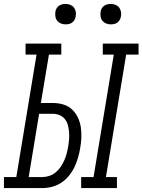

<svg xmlns="http://www.w3.org/2000/svg" viewBox="-58 -957 725 977"><path d="M537 0H355V-56H418L521 -679H465V-735H647V-679H584L481 -56H537ZM158 0H-38V-56H25L128 -679H72V-735H254V-679H191L150 -433H210Q238 -433 263.5 -425.5Q289 -418 307.5 -401Q326 -384 337.5 -360.5Q349 -337 353 -311Q357 -285 356 -257.5Q355 -230 350 -203Q346 -179 339 -154.5Q332 -130 321 -107Q310 -84 293 -63Q276 -42 254 -27.5Q232 -13 207 -6.5Q182 0 158 0ZM88 -56H158Q175 -56 193 -62Q211 -68 226 -80.5Q241 -93 251.5 -109Q262 -125 269.5 -142Q277 -159 281.5 -176.5Q286 -194 289 -212Q292 -230 293.5 -248.5Q295 -267 293.5 -285Q292 -303 287.5 -320Q283 -337 272.5 -350.5Q262 -364 245.5 -371Q229 -378 210 -378H141ZM506 -833Q493 -833 482 -837.5Q471 -842 463.5 -851Q456 -860 454 -872.5Q452 -885 454 -898Q455 -906 460 -914.5Q465 -923 472.5 -928Q480 -933 488.5 -935Q497 -937 505 -937Q518 -937 529.5 -932.5Q541 -928 548 -919Q555 -910 557.5 -897.5Q560 -885 557 -872Q556 -864 551 -855.5Q546 -847 539 -842Q532 -837 523 -835Q514 -833 506 -833ZM276 -833Q263 -833 252 -837.5Q241 -842 233.5 -851Q226 -860 224 -872.5Q222 -885 224 -898Q225 -906 230 -914.5Q235 -923 242.5 -928Q250 -933 258.5 -935Q267 -937 275 -937Q288 -937 299.5 -932.5Q311 -928 318 -919Q325 -910 327.5 -897.5Q330 -885 327 -872Q326 -864 321 -855.5Q316 -847 309 -842Q302 -837 293 -835Q284 -833 276 -833Z"/></svg>

Font: Iosevka HT Light Extended
Style: Italic
Weight: 300
Width: 7
Italic angle: -9°
Monospace: yes
Designer: Belleve Invis
Foundry: Belleve Invis
Version: Version 32.3.0; ttfautohint (v1.8.4)